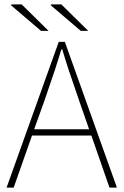

<svg xmlns="http://www.w3.org/2000/svg" viewBox="-20 -850 560 870"><path d="M182.1 -396 134.8 -264.2H383.8L337.9 -396Q284.2 -549.8 262.2 -626H257.8Q235.8 -549.8 182.1 -396ZM9.8 0 246.1 -660.2H273.9L509.8 0H476.1L394 -235.8H125L42 0ZM166 -710 29.8 -826.2 32.2 -830.1H78.1L200.2 -710ZM346.2 -710 210 -826.2 211.9 -830.1H257.8L379.9 -710Z"/></svg>

Font: Source Sans 3 ExtraLight
Style: Regular
Weight: 200
Designer: Paul D. Hunt
Foundry: Adobe
Version: Version 3.052;hotconv 1.1.0;makeotfexe 2.6.0